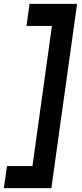

<svg xmlns="http://www.w3.org/2000/svg" viewBox="-63 -800 426 1000"><path d="M-43 180 -26.5 65H106L207.5 -665H75L91 -780H338.5L204.5 180Z"/></svg>

Font: Mohave Light SemiBold
Style: Italic
Weight: 600
Italic angle: -8°
Version: Version 2.003